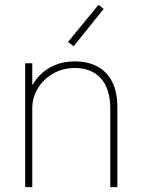

<svg xmlns="http://www.w3.org/2000/svg" viewBox="-20 -773 585 793"><path d="M84 0V-511.7H113.3V-423.8H127L105.5 -402.3Q118.2 -435.1 143.8 -461.7Q169.4 -488.3 206.1 -503.9Q242.7 -519.5 289.1 -519.5Q342.8 -519.5 382.3 -498.3Q421.9 -477.1 443.4 -434.8Q464.8 -392.6 464.8 -330.1V0H435.5V-322.3Q435.5 -407.2 396.2 -449.7Q356.9 -492.2 290 -492.2Q238.8 -492.2 199 -469Q159.2 -445.8 136.2 -408Q113.3 -370.1 113.3 -326.2V0ZM284.2 -582 260.7 -599.6 386.7 -752.9 408.2 -736.3Z"/></svg>

Font: Reddit Sans ExtraLight
Style: Regular
Weight: 250
Designer: Stephen Hutchings
Foundry: Reddit
Version: Version 1.014